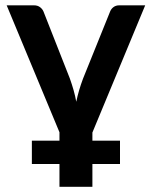

<svg xmlns="http://www.w3.org/2000/svg" viewBox="-20 -533 570 720"><path d="M326.5 -5.5H430V82H326.5V167.5H203V82H99.5V-5.5H203V-37L5 -513H107.5Q121 -513 130 -506.2Q139 -499.5 143 -490L242 -238.5Q250 -216 256 -194.8Q262 -173.5 266 -151.5Q270.5 -173.5 276.8 -194.8Q283 -216 291.5 -238.5L393 -490Q397 -500 405.8 -506.5Q414.5 -513 427 -513H524.5L326.5 -36Z"/></svg>

Font: Lato 2
Style: Bold
Weight: 700
Designer: Lukasz Dziedzic with Adam Twardoch and Botio Nikoltchev
Foundry: tyPoland Lukasz Dziedzic
Version: Version 2.015; 2015-08-06; http://www.latofonts.com/